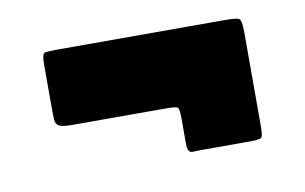

<svg xmlns="http://www.w3.org/2000/svg" viewBox="-40 -681 596 375"><g transform="rotate(-10 257.5 -493.5)"><path d="M281 -465H95Q75 -465 68 -468.5Q61 -472 60.5 -482Q60 -492 60 -511V-591Q60 -612 65.5 -613.5Q71 -615 91 -615H420Q444 -615 450 -612.5Q456 -610 456 -586V-399Q456 -380 453 -376.5Q450 -373 430 -373H342Q326 -373 316 -372.5Q306 -372 306 -390V-440Q306 -459 303 -462Q300 -465 281 -465Z"/></g></svg>

Font: Railroad Gothic CC
Style: Bold
Weight: 700
Designer: indestructible type*
Foundry: Cowboy Collective
Version: Version 1.000